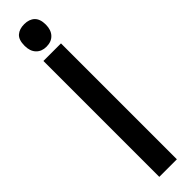

<svg xmlns="http://www.w3.org/2000/svg" viewBox="-356 -1007 977 977"><g transform="rotate(-45 133.0 -518.0)"><path d="M69.8 -834H196.3V0H69.8ZM132.3 -874Q98.1 -874 77.4 -895.5Q56.6 -917 56.6 -956.1Q56.6 -999.5 77.4 -1017.6Q98.1 -1035.6 132.8 -1035.6Q168.9 -1035.6 189.2 -1016.1Q209.5 -996.6 209.5 -956.1Q209.5 -918 189 -896Q168.5 -874 132.3 -874Z"/></g></svg>

Font: Fjalla One
Style: Regular
Weight: 400
Designer: Irina Smirnova, Eben Sorkin
Foundry: Sorkin Type
Version: Version 1.002; ttfautohint (v1.8.4.7-5d5b);gftools[0.9.25]